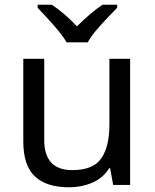

<svg xmlns="http://www.w3.org/2000/svg" viewBox="-20 -786 658 816"><path d="M533 -536V0H461L448 -71H444Q418 -29 372 -9.5Q326 10 274 10Q177 10 128 -36.5Q79 -83 79 -185V-536H168V-191Q168 -63 287 -63Q376 -63 410.5 -113Q445 -163 445 -257V-536ZM263 -606Q250 -629 228 -655.5Q206 -682 182 -708Q158 -734 140 -753V-766H200Q226 -749 254 -725Q282 -701 307 -674Q334 -701 362 -725Q390 -749 416 -766H478V-753Q459 -734 434.5 -708Q410 -682 387.5 -655.5Q365 -629 353 -606Z"/></svg>

Font: Noto Sans IKEA
Style: Regular
Weight: 400
Designer: Monotype Design Team
Foundry: Monotype Imaging Inc.
Version: Version 2.001